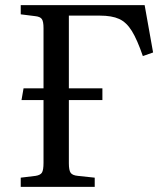

<svg xmlns="http://www.w3.org/2000/svg" viewBox="-20 -730 641 750"><path d="M61 0V-36L119 -43Q138 -46 144 -56Q150 -66 150 -94V-339H64L72 -385H150V-620Q150 -646 143.5 -655.5Q137 -665 117 -667L61 -674V-710H545L578 -525L538 -511Q516 -575 495 -609Q474 -643 445.5 -656Q417 -669 370 -669H249V-385H380V-339H249V-92Q249 -65 256 -55Q263 -45 284 -43L350 -36V0Z"/></svg>

Font: Literata 36pt
Style: Regular
Weight: 400
Designer: Latin by Veronika Burian and Jose Scaglione. Greek by Irene Vlachou. Cyrillic by Vera Evstafieva.
Foundry: TypeTogether
Version: Version 3.002